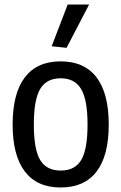

<svg xmlns="http://www.w3.org/2000/svg" viewBox="-20 -822 538 851"><path d="M209 -617 280 -802H375L275 -610ZM249 9Q144 9 90 -62Q36 -133 36 -270Q36 -408 90 -479Q144 -550 249 -550Q354 -550 408 -479Q462 -408 462 -270Q462 -132 408 -61.5Q354 9 249 9ZM249 -66Q312 -66 340 -113Q368 -160 368 -270Q368 -380 339.5 -427.5Q311 -475 249 -475Q186 -475 158 -427.5Q130 -380 130 -270Q130 -160 158 -113Q186 -66 249 -66Z"/></svg>

Font: Encode Sans Compressed
Style: Medium
Weight: 500
Designer: Pablo Impallari, Andres Torresi
Foundry: Pablo Impallari, Andres Torresi
Version: Version 1.000; ttfautohint (v1.00) -l 8 -r 50 -G 200 -x 14 -